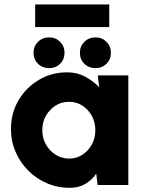

<svg xmlns="http://www.w3.org/2000/svg" viewBox="-20 -844 665 876"><path d="M426 -500H565.5V0H425.5L419 -51.5Q399.5 -22.5 369.2 -4.8Q339 13 298.5 13Q242.5 13 194 -8Q145.5 -29 108.5 -66Q71.5 -103 50.8 -151.8Q30 -200.5 30 -256.5Q30 -327.5 64.2 -386Q98.5 -444.5 156.8 -479.2Q215 -514 286 -514Q331.5 -514 368 -494.5Q404.5 -475 432.5 -446ZM295 -120.5Q329 -120.5 356 -138Q383 -155.5 399 -184.8Q415 -214 415 -250Q415 -286 399 -315.2Q383 -344.5 356 -362Q329 -379.5 295 -379.5Q260.5 -379.5 233 -362Q205.5 -344.5 189.2 -315.2Q173 -286 173 -250Q173 -214 189.5 -184.8Q206 -155.5 233.8 -138Q261.5 -120.5 295 -120.5ZM204.5 -533Q174 -533 153.5 -553Q133 -573 133 -603.5Q133 -633 153.5 -653.2Q174 -673.5 204.5 -673.5Q234 -673.5 254.2 -653.2Q274.5 -633 274.5 -603.5Q274.5 -573 254.2 -553Q234 -533 204.5 -533ZM416 -533Q385.5 -533 365 -553Q344.5 -573 344.5 -603.5Q344.5 -633 365 -653.2Q385.5 -673.5 416 -673.5Q445.5 -673.5 465.8 -653.2Q486 -633 486 -603.5Q486 -573 465.8 -553Q445.5 -533 416 -533ZM140.5 -823.5H478.5V-720.5H140.5Z"/></svg>

Font: Urbanist ExtraBold
Style: Regular
Weight: 800
Designer: Corey Hu
Foundry: Corey Hu
Version: Version 1.330; ttfautohint (v1.8.4.7-5d5b)